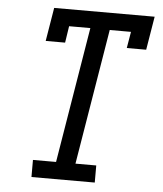

<svg xmlns="http://www.w3.org/2000/svg" viewBox="-53 -781 705 828"><g transform="rotate(5 300.0 -367.5)"><path d="M114 0V-74H214L311 -662H219L208 -590H124L148 -735H583L559 -590H475L487 -661H395L298 -74H388V0Z"/></g></svg>

Font: Iosevka Slab Extended Oblique
Style: Regular
Weight: 400
Width: 7
Italic angle: -9°
Monospace: yes
Designer: Belleve Invis
Foundry: Belleve Invis
Version: Version 11.1.0; ttfautohint (v1.8.3)